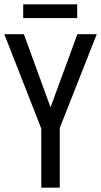

<svg xmlns="http://www.w3.org/2000/svg" viewBox="-20 -873 470 893"><path d="M215 -374 340 -714H430L258 -278V0H172V-275L0 -714H91ZM339 -853V-789H88V-853Z"/></svg>

Font: Noto Sans Display Condensed
Style: Regular
Weight: 400
Width: 3
Designer: Monotype Design Team
Foundry: Monotype Imaging Inc.
Version: Version 2.003